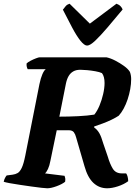

<svg xmlns="http://www.w3.org/2000/svg" viewBox="-31 -1012 752 1032"><path d="M223 0Q216 0 192.5 -2.5Q169 -5 138 -9.5Q107 -14 76 -18.5Q45 -23 21 -27.5Q-3 -32 -11 -35Q-9 -46 -4 -55.5Q1 -65 5 -69L36 -73Q52 -75 64 -82Q76 -89 86 -110Q96 -131 105 -176L181 -560Q188 -593 197 -613.5Q206 -634 215 -640H118Q115 -645 113 -653Q111 -661 112 -671Q119 -678 133.5 -685.5Q148 -693 162.5 -698.5Q177 -704 182 -704H541Q564 -699 589 -686Q614 -673 635.5 -657.5Q657 -642 667 -626Q670 -619 672 -608.5Q674 -598 674 -587Q674 -561 669 -533Q664 -505 655 -478Q646 -451 633.5 -428Q621 -405 607 -390Q592 -380 569.5 -369Q547 -358 521.5 -348.5Q496 -339 475 -332V-327Q493 -314 503.5 -295Q514 -276 524 -241L548 -171Q560 -130 575.5 -105Q591 -80 624 -80H647Q652 -74 655 -62Q658 -50 658 -38Q635 -21 603 -10.5Q571 0 545 0Q502 0 471 -29Q440 -58 423 -119L378 -274Q374 -290 366 -301Q358 -312 337 -312H274L240 -148Q235 -121 227 -104Q219 -87 211 -80L316 -67Q318 -62 319.5 -54.5Q321 -47 319 -35Q303 -22 273 -11Q243 0 223 0ZM288 -385Q338 -385 389 -387.5Q440 -390 476 -396Q492 -416 504 -445Q516 -474 523.5 -506.5Q531 -539 531 -566Q531 -583 527.5 -596.5Q524 -610 517 -619Q504 -625 481.5 -629Q459 -633 437 -635Q415 -637 401 -637Q378 -637 362.5 -628Q347 -619 337.5 -602.5Q328 -586 323 -561ZM437 -767Q422 -767 401 -793.5Q380 -820 356.5 -864.5Q333 -909 307 -960Q315 -971 322.5 -979.5Q330 -988 343 -992L452 -885L595 -992Q609 -987 617 -978.5Q625 -970 628 -961Q585 -909 547 -864.5Q509 -820 481 -793.5Q453 -767 437 -767Z"/></svg>

Font: Texturina 12pt ExtraBold
Style: Italic
Weight: 800
Italic angle: -11°
Designer: Guillermo Torres Carreño
Foundry: Omnibus-Type
Version: Version 1.002